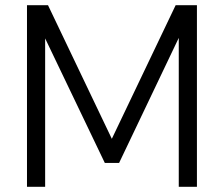

<svg xmlns="http://www.w3.org/2000/svg" viewBox="-20 -720 863 740"><path d="M84 0V-700H165L411 -185L657 -700H739V0H669V-574L439 -92H384L154 -572V0Z"/></svg>

Font: DM Sans 9pt Light
Style: Regular
Weight: 300
Version: Version 4.004;gftools[0.9.30]